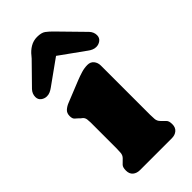

<svg xmlns="http://www.w3.org/2000/svg" viewBox="-266 -829 887 887"><g transform="rotate(-45 178.0 -385.5)"><path d="M251 -515.6Q271 -515.6 282 -502Q293 -488.3 293 -469.2V-147Q293 -133.3 294.2 -119.4Q295.4 -105.5 305.2 -95.2Q317.9 -81.5 326.4 -73.7Q335 -65.9 335 -44.4Q335 -22.9 321.5 -11.5Q308.1 0 287.1 0H79.6Q58.6 0 45.2 -11.2Q31.7 -22.5 31.7 -44.4Q31.7 -65.4 40 -74Q48.3 -82.5 61.5 -95.2Q71.3 -105 72.5 -119.6Q73.7 -134.3 73.7 -147V-317.4Q73.7 -327.1 72.3 -337.6Q70.8 -348.1 64 -355.5Q62 -357.9 59.3 -359.4Q56.6 -360.8 54.7 -362.8Q43.9 -374 34.9 -381.1Q25.9 -388.2 25.9 -406.2Q25.9 -425.8 38.1 -436.5Q50.3 -447.3 66.9 -453.6L172.4 -496.1Q190.9 -503.4 210.9 -509.5Q231 -515.6 251 -515.6ZM379.9 -581.1Q379.9 -564 367.2 -554.4Q354.5 -544.9 338.9 -544.9Q328.1 -544.9 318.1 -549.3Q308.1 -553.7 299.8 -560.1L178.2 -647.5L56.2 -560.1Q47.4 -553.7 37.6 -549.3Q27.8 -544.9 16.6 -544.9Q1 -544.9 -11.5 -554.4Q-23.9 -564 -23.9 -580.6Q-23.9 -601.6 -8.8 -617.7L89.8 -718.3Q94.7 -723.1 98.1 -728Q112.8 -747.1 133.3 -759.3Q153.8 -771.5 178.2 -771.5Q206.1 -771.5 220.5 -761Q234.9 -750.5 252.9 -731.9L364.7 -617.7Q379.9 -601.6 379.9 -581.1Z"/></g></svg>

Font: Caprasimo
Style: Regular
Weight: 400
Designer: The DocRepair Project, Phaedra Charles, Flavia Zimbardi
Foundry: Google
Version: Version 1.001